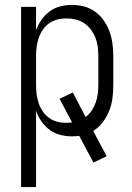

<svg xmlns="http://www.w3.org/2000/svg" viewBox="-20 -548 540 783"><path d="M66 215V-520H127V-424Q135 -447 149 -467Q163 -487 182.5 -501.5Q202 -516 225.5 -522Q249 -528 273 -528Q299 -528 323.5 -521.5Q348 -515 368.5 -500Q389 -485 403.5 -464Q418 -443 426.5 -419.5Q435 -396 438.5 -370.5Q442 -345 442 -320V-200Q442 -173 438.5 -146.5Q435 -120 425 -95.5Q415 -71 399 -49.5Q383 -28 360 -14L415 89L361 115L303 6Q296 7 288.5 7.5Q281 8 273 8Q249 8 225.5 2Q202 -4 182.5 -18.5Q163 -33 149 -53Q135 -73 127 -96V215ZM251 -47Q257 -47 262.5 -47.5Q268 -48 274 -49L223 -145L277 -171L329 -71Q344 -82 354 -97Q364 -112 370 -129Q376 -146 378.5 -164Q381 -182 381 -200V-320Q381 -339 378.5 -358Q376 -377 369 -394.5Q362 -412 350.5 -427.5Q339 -443 323 -453.5Q307 -464 288.5 -468.5Q270 -473 251 -473Q232 -473 214 -468.5Q196 -464 180.5 -453Q165 -442 154.5 -426.5Q144 -411 138 -393.5Q132 -376 129.5 -357.5Q127 -339 127 -320V-200Q127 -181 129.5 -162.5Q132 -144 138 -126.5Q144 -109 154.5 -93.5Q165 -78 180.5 -67Q196 -56 214 -51.5Q232 -47 251 -47Z"/></svg>

Font: Iosevka SS04 Light
Style: Regular
Weight: 300
Monospace: yes
Designer: Belleve Invis
Foundry: Belleve Invis
Version: Version 19.0.0; ttfautohint (v1.8.4)